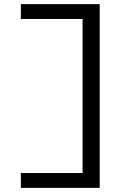

<svg xmlns="http://www.w3.org/2000/svg" viewBox="-20 -720 658 930"><path d="M81 190V118H386L380 126V-640L390 -628H81V-700H463V190Z"/></svg>

Font: Lexend Zetta Light
Style: Regular
Weight: 300
Designer: Bonnie Shaver-Troup, Thomas Jockin
Foundry: Lexend
Version: Version 1.007